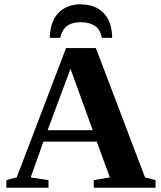

<svg xmlns="http://www.w3.org/2000/svg" viewBox="-20 -887 762 907"><path d="M209 -36V0H10V-36L59 -49L292 -660H433L665 -49L715 -36V0H423V-36L499 -49L437 -218H185L125 -49ZM313 -562 205 -272H418ZM363 -867V-866Q430 -866 469 -826Q509 -785 510 -708H461Q454 -748 428 -765Q402 -782 362 -782Q322 -782 299 -766Q274 -749 264 -708H215Q217 -784 255 -825Q294 -867 363 -867Z"/></svg>

Font: Libra Serif Modern
Style: Bold
Weight: 700
Designer: Stefan Peev, Context Ltd
Foundry: Ascender Corporation
Version: Version 1.000